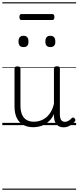

<svg xmlns="http://www.w3.org/2000/svg" viewBox="-20 -1095 686 1680"><path d="M270 18Q222 18 185 -1.5Q148 -21 127.5 -61.5Q107 -102 107 -166V-496Q107 -505 113 -509.5Q119 -514 132 -514Q146 -514 152.5 -509.5Q159 -505 159 -496V-171Q159 -127 171.5 -95.5Q184 -64 210 -47Q236 -30 277 -30Q306 -30 333 -39Q360 -48 383 -66.5Q406 -85 424 -115Q442 -145 452 -186V-496Q452 -506 458.5 -510.5Q465 -515 479 -515Q492 -515 498 -510.5Q504 -506 504 -496V-93Q504 -73 508.5 -58.5Q513 -44 523 -36.5Q533 -29 547 -29Q557 -29 567 -32.5Q577 -36 587 -43Q597 -50 607 -61Q613 -67 620 -66.5Q627 -66 633 -59Q638 -54 639.5 -47Q641 -40 636 -34Q625 -19 609 -7Q593 5 575 12Q557 19 537 19Q517 19 502 13Q487 7 476 -5Q465 -17 459 -35Q453 -53 452 -76V-97Q437 -63 415.5 -41Q394 -19 370 -6Q346 7 320.5 12.5Q295 18 270 18ZM186 -683Q164 -683 153 -695Q142 -707 142 -732Q142 -757 153 -769.5Q164 -782 186 -782Q208 -782 218.5 -769.5Q229 -757 229 -732Q230 -707 219 -695Q208 -683 186 -683ZM421 -683Q399 -683 388 -695Q377 -707 377 -732Q377 -757 388 -769.5Q399 -782 421 -782Q442 -782 453 -769.5Q464 -757 464 -732Q465 -707 453.5 -695Q442 -683 421 -683ZM169 -920Q158 -920 154 -927Q150 -934 150 -946Q150 -958 154 -965Q158 -972 169 -972H437Q448 -972 452 -965Q456 -958 456 -946Q456 -934 452 -927Q448 -920 437 -920ZM0 555H646V565H0ZM0 -20H646V0H0ZM0 -505H646V-500H0ZM0 -1075H646V-1065H0Z"/></svg>

Font: Playwrite AR Guides
Style: Regular
Weight: 400
Designer: Veronika Burian, José Scaglione
Foundry: TypeTogether
Version: Version 1.003